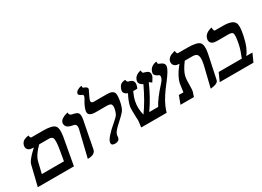

<svg xmlns="http://www.w3.org/2000/svg" viewBox="-22 -1457 2969 2178"><g transform="rotate(-30 1462.5 -368.5)"><path d="M417 -413.1H287.6Q196.8 -326.2 178.7 -247.1L144.5 -106H434.6Q438 -127 445.3 -169.4Q453.1 -212.4 456.5 -232.9Q480 -364.7 460.9 -394.5Q448.2 -412.6 417 -413.1ZM30.8 0 95.2 -264.2Q107.9 -311 204.1 -400.4Q211.4 -407.2 217.8 -413.1H209Q141.1 -413.1 130.4 -459Q127.4 -473.1 130.9 -488.8Q135.3 -508.8 147.2 -523.4Q159.2 -538.1 173.3 -544.7Q187.5 -551.3 201.2 -555.2Q214.8 -559.1 224.1 -559.6L232.9 -560.1Q234.4 -526.9 251 -525.9H404.8Q524.9 -525.9 556.2 -488.3Q584.5 -454.1 567.4 -351.1Q566.4 -345.7 565.4 -340.8L503.9 0Z M682.6 5.9 765.1 -335.9Q776.9 -387.7 751 -400.9Q740.7 -405.8 721.7 -409.2Q653.3 -419.9 639.6 -463.4Q635.7 -478 638.7 -493.2Q644 -517.6 670.9 -535.4Q697.8 -553.2 722.7 -559.1L747.1 -564.9Q744.6 -529.3 778.3 -521.5Q780.3 -521 781.7 -521Q838.4 -510.7 853 -491.7Q871.6 -465.8 859.4 -405.8Q847.7 -346.7 824.7 -228Q802.2 -111.8 791.5 -55.2Q779.3 5.9 682.6 5.9Z M1034.7 -556.2Q1028.3 -525.4 1059.1 -522.5Q1064.5 -522 1070.3 -522H1238.3Q1317.9 -522 1331.1 -476.1Q1339.4 -443.4 1322.3 -360.8Q1308.1 -295.4 1283.7 -263.2Q1264.2 -238.8 1201.2 -181.2Q1127.9 -116.2 1112.3 -84Q1107.4 -73.2 1105 -64Q1103 -53.2 1103 -43.9Q1102.5 -32.2 1101.6 -28.8Q1091.3 10.7 1039.1 11.2Q993.2 11.2 993.2 -20.5Q993.2 -26.9 994.6 -33.2Q1006.8 -87.4 1146 -205.1Q1195.8 -247.1 1209 -270Q1221.7 -293 1230 -332Q1241.7 -386.2 1216.3 -399.9Q1201.2 -407.7 1175.3 -408.2H1024.4Q931.6 -408.2 932.6 -464.4Q933.1 -471.2 934.1 -478Q945.3 -529.3 985.8 -595.2Q998.5 -615.2 1002.4 -629.9Q1005.9 -649.9 990.7 -654.8Q950.7 -671.9 950.7 -689.5Q950.7 -692.4 951.2 -693.8Q959.5 -733.9 1032.7 -750Q1032.7 -722.7 1042.5 -719.2Q1091.3 -704.6 1088.4 -677.7Q1087.9 -675.8 1087.9 -674.8L1050.8 -597.7L1051.3 -597.2Q1039.1 -575.2 1034.7 -556.2Z M1981.9 -451.2Q1972.7 -408.2 1896.5 -308.6Q1892.1 -303.2 1884.3 -293Q1788.6 -171.4 1748.5 -81.5Q1730.5 -41 1718.3 0H1386.2Q1387.2 -26.9 1391.6 -48.8Q1396 -81.5 1396 -87.9Q1395 -99.6 1394 -120.6Q1393.6 -137.2 1393.1 -145Q1389.6 -239.3 1394 -267.6Q1395 -272.9 1396 -276.9Q1408.7 -334.5 1449.7 -411.1Q1394.5 -434.1 1401.9 -475.1Q1407.7 -502.9 1419.9 -521.5Q1432.1 -540 1445.6 -546.9Q1459 -553.7 1471.2 -556.4Q1483.4 -559.1 1491.7 -558.1L1499.5 -557.1Q1500.5 -532.7 1516.6 -525.9Q1523.4 -522.9 1532.7 -521Q1593.8 -506.3 1581.1 -442.9Q1576.7 -422.4 1566.9 -403.8Q1523.4 -403.8 1513.7 -402.8H1512.7Q1484.9 -342.3 1474.6 -293Q1456.5 -204.6 1480.5 -113.8Q1566.9 -231.9 1652.8 -413.1Q1598.6 -440.4 1606.4 -481.9Q1619.1 -542 1689.9 -561Q1702.6 -564 1703.1 -564Q1704.6 -529.8 1715.8 -525.9Q1717.3 -525.9 1720.7 -525.4Q1723.1 -524.9 1723.6 -524.9Q1724.6 -524.4 1726.1 -523.9Q1728 -522.9 1728.5 -522.9Q1779.8 -511.2 1787.6 -483.9Q1791.5 -469.2 1788.1 -451.2Q1783.2 -428.7 1753.4 -385.3Q1750.5 -381.3 1748.5 -378.9Q1722.7 -400.4 1716.8 -402.8Q1645.5 -239.7 1551.8 -106H1668.5Q1713.4 -193.4 1831.5 -321.8Q1859.4 -351.6 1866.2 -380.9Q1871.6 -408.2 1853.5 -415H1853V-414.1Q1797.9 -437.5 1804.7 -474.1Q1819.3 -542 1891.6 -559.1Q1891.6 -559.1 1907.7 -562Q1906.7 -548.3 1908.2 -540.8Q1909.7 -533.2 1911.6 -531.2Q1913.6 -529.3 1917.5 -527.3Q1918 -527.3 1918 -526.9Q1924.3 -525.4 1926.3 -523.9H1924.3L1926.3 -522.9Q1982.9 -504.4 1983.4 -466.3Q1983.4 -458.5 1981.9 -451.2Z M2288.1 13.2 2349.1 -235.8Q2352.1 -245.6 2355.5 -262.2Q2379.4 -374 2341.8 -398.4Q2325.2 -408.7 2296.9 -409.2H2191.9Q2122.6 -316.4 2109.4 -256.8Q2099.1 -208.5 2101.1 -137.2Q2100.1 -77.6 2095.7 -61Q2092.8 -51.8 2085.9 -30.3Q2079.1 -9.3 2075.7 0H1899.9L1939.5 -106H1999.5Q2000.5 -113.8 2004.4 -143.1Q2006.3 -155.8 2009.8 -181.2Q2013.7 -209.5 2014.6 -213.9Q2032.7 -297.9 2112.8 -397Q2117.7 -402.8 2123 -409.2Q2060.1 -409.2 2044.9 -451.2Q2039.6 -467.3 2043 -484.9Q2054.2 -538.6 2136.2 -559.1Q2136.2 -559.1 2149.4 -562Q2150.4 -522.9 2168.9 -522H2293.9Q2417 -522 2449.7 -486.3Q2481.9 -449.2 2460 -344.2L2395 -37.1Q2386.2 2.9 2296.4 12.2Q2296.4 12.2 2288.1 13.2Z M2765.1 -535.2Q2891.1 -535.2 2916.5 -479.5Q2934.1 -441.4 2913.1 -336.4Q2910.6 -323.2 2905.8 -301.8Q2877.9 -173.3 2822.3 -106H2903.3L2855.5 0H2413.6L2460.9 -106H2764.2Q2801.3 -196.3 2814 -256.8Q2839.8 -377.9 2823.7 -403.3Q2812 -419.9 2770 -419.9H2616.7Q2550.8 -419.9 2536.6 -462.4Q2531.7 -478 2535.2 -496.1Q2547.9 -556.2 2627.9 -580.1Q2627.9 -580.1 2642.6 -584Q2644.5 -536.1 2659.2 -535.2Z"/></g></svg>

Font: Linux Libertine Slanted O
Style: Bold Slanted
Weight: 700
Designer: Philipp H. Poll
Foundry: Philipp H. Poll
Version: Version 5.0.0